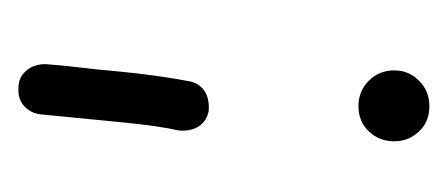

<svg xmlns="http://www.w3.org/2000/svg" viewBox="-159 -239 487 209"><g transform="rotate(90 84.5 -134.5)"><path d="M100.6 -118.2Q111.3 -116.2 117.2 -107.9Q123 -99.6 122.1 -85.9Q117.2 -64.5 113.3 -25.4Q109.4 13.7 104.5 64.5Q103.5 75.2 95.7 82.5Q87.9 89.8 75.2 88.9Q64.5 88.9 57.1 80.6Q49.8 72.3 49.8 59.6Q50.8 44.9 53.2 24.4Q55.7 3.9 57.6 -18.1Q59.6 -40 62.5 -60.5Q65.4 -81.1 68.4 -96.7Q70.3 -107.4 78.6 -113.3Q86.9 -119.1 100.6 -118.2ZM95.7 -358.4Q112.3 -358.4 123 -347.2Q133.8 -335.9 133.8 -320.3Q133.8 -303.7 123 -292.5Q112.3 -281.2 95.7 -281.2Q79.1 -281.2 67.9 -292.5Q56.6 -303.7 56.6 -320.3Q56.6 -335.9 67.9 -347.2Q79.1 -358.4 95.7 -358.4Z"/></g></svg>

Font: Coming Soon
Style: Regular
Weight: 400
Designer: Dathan Boardman
Foundry: Open Window
Version: Version 1.002